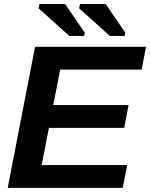

<svg xmlns="http://www.w3.org/2000/svg" viewBox="-20 -916 732 936"><path d="M17.6 0 150.9 -688H691.9L670.4 -576.7H273.4L239.7 -403.8H606.9L585.4 -292.5H218.3L183.1 -111.3H600.1L578.1 0ZM515.6 -740.7 365.7 -875.5 370.1 -896.5H495.1L591.3 -755.9L587.4 -740.7ZM317.9 -740.7 168 -875.5 172.4 -896.5H297.4L393.6 -755.9L389.6 -740.7Z"/></svg>

Font: Liberation Sans
Style: Bold Italic
Weight: 700
Italic angle: -12°
Designer: Steve Matteson
Foundry: Ascender Corporation
Version: Version 2.1.5